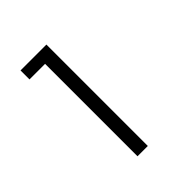

<svg xmlns="http://www.w3.org/2000/svg" viewBox="-124 -814 502 502"><g transform="rotate(-45 127.5 -562.5)"><path d="M92.8 -716.8H35.2V-750H130.9V-375H92.8Z"/></g></svg>

Font: Oakes Grotesk
Style: Light Italic
Weight: 300
Designer: Samuel Oakes
Foundry: Samuel Oakes
Version: Version 1.0 | wf-rip DC20170320